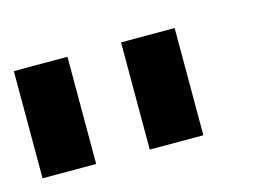

<svg xmlns="http://www.w3.org/2000/svg" viewBox="-44 -973 487 346"><g transform="rotate(-15 200.0 -800.0)"><path d="M0 -700V-900H100V-700ZM200 -700V-900H300V-700Z"/></g></svg>

Font: Galmuri9 Regular
Style: Regular
Weight: 400
Designer: Lee Minseo (quiple)
Version: Version 2.399;hotconv 1.1.1;makeotfexe 2.6.0 DEVELOPMENT